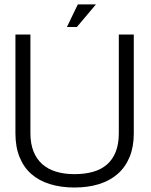

<svg xmlns="http://www.w3.org/2000/svg" viewBox="-20 -824 671 856"><path d="M576.5 -669.9H509.7V-230.2Q509.7 -181.8 496 -147.2Q482.3 -112.6 456.8 -90.5Q431.3 -68.3 394.7 -58Q358 -47.6 311.6 -47.6Q266.1 -47.6 229.7 -58.7Q193.2 -69.9 167.9 -92.6Q142.6 -115.3 129.1 -149.7Q115.6 -184.1 115.6 -230.2V-669.9H48.8V-229.3Q48.8 -168.8 67.3 -123.4Q85.7 -77.9 120 -47.9Q154.4 -17.9 203.2 -3Q252 12 312.4 12Q372.3 12 421.1 -3.1Q470 -18.3 504.5 -48.5Q539.1 -78.7 557.8 -124Q576.5 -169.3 576.5 -229.3ZM278.3 -703.6H322.7L407.7 -804.3H326.9Z"/></svg>

Font: SaysetthaMai Thin
Style: Regular
Weight: 100
Designer: John M. Durdin
Foundry: Lao Script for Windows
Version: Version 1.101